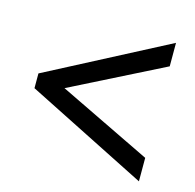

<svg xmlns="http://www.w3.org/2000/svg" viewBox="-76 -665 625 616"><g transform="rotate(15 236.5 -357.0)"><path d="M436 -127 35 -329V-378L436 -587V-509L128 -354L436 -205Z"/></g></svg>

Font: Noto Sans Myanmar Condensed
Style: Regular
Weight: 400
Width: 3
Designer: Monotype Design Team
Foundry: Monotype Imaging Inc.
Version: Version 2.107; ttfautohint (v1.8.4.7-5d5b)